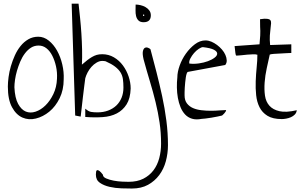

<svg xmlns="http://www.w3.org/2000/svg" viewBox="-20 -657 1675 1061"><path d="M23.4 -178.7Q23.4 -201.2 27.3 -231Q31.2 -260.7 40 -291Q48.8 -321.3 62 -350.6Q75.2 -379.9 93.8 -402.8Q112.3 -425.8 136.7 -439.9Q161.1 -454.1 191.4 -454.1Q222.7 -454.1 249.5 -432.6Q276.4 -411.1 295.4 -377Q314.5 -342.8 324.2 -300.8Q334 -258.8 332 -218.8Q332 -160.2 309.6 -114.3Q287.1 -68.4 252.4 -40Q217.8 -11.7 178.2 -2Q138.7 7.8 104 -7.3Q69.3 -22.5 46.4 -64.5Q23.4 -106.4 23.4 -178.7ZM59.6 -174.8Q62.5 -115.2 80.1 -83Q97.7 -50.8 122.6 -40.5Q147.5 -30.3 176.8 -40Q206.1 -49.8 231.4 -74.7Q256.8 -99.6 274.9 -137.2Q293 -174.8 294.9 -221.7Q296.9 -256.8 289.6 -290Q282.2 -323.2 269 -349.1Q255.9 -375 236.8 -390.1Q217.8 -405.3 193.4 -405.3Q169.9 -405.3 151.4 -393.6Q132.8 -381.8 117.7 -361.8Q102.5 -341.8 91.8 -316.4Q81.1 -291 73.7 -265.6Q66.4 -240.2 63 -216.3Q59.6 -192.4 59.6 -174.8Z M414.1 -636.7Q418 -601.6 422.4 -559.1Q426.8 -516.6 429.7 -472.2Q432.6 -427.7 433.6 -383.3Q434.6 -338.9 432.6 -299.8Q448.2 -313.5 461.4 -323.7Q474.6 -334 487.8 -341.8Q501 -349.6 514.2 -353.5Q527.3 -357.4 544.9 -357.4Q580.1 -357.4 609.4 -340.3Q638.7 -323.2 659.2 -295.4Q679.7 -267.6 690.9 -233.9Q702.1 -200.2 702.1 -168Q700.2 -113.3 679.7 -80.6Q659.2 -47.9 625.5 -30.3Q591.8 -12.7 546.4 -9.8Q501 -6.8 451.2 -10.7V-56.6Q468.8 -41 483.4 -38.6Q498 -36.1 518.6 -36.1Q550.8 -36.1 577.1 -45.9Q603.5 -55.7 622.6 -73.7Q641.6 -91.8 651.9 -117.2Q662.1 -142.6 662.1 -172.9Q662.1 -199.2 659.2 -219.7Q656.2 -240.2 646 -256.8Q635.7 -273.4 616.2 -288.6Q596.7 -303.7 563.5 -318.4Q561.5 -319.3 554.7 -319.8Q547.9 -320.3 544.9 -320.3Q529.3 -320.3 513.7 -311Q498 -301.8 485.4 -287.6Q472.7 -273.4 463.9 -256.3Q455.1 -239.3 451.2 -224.6Q449.2 -212.9 445.8 -183.1Q442.4 -153.3 438 -119.1Q433.6 -85 430.7 -54.7Q427.7 -24.4 425.8 -12.7L395.5 -18.6L376 -636.7Z M509.8 307.6Q509.8 297.9 511.2 291Q512.7 284.2 517.1 283.2Q521.5 282.2 529.3 287.6Q537.1 293 548.8 308.6Q548.8 321.3 566.9 329.1Q585 336.9 608.4 341.3Q631.8 345.7 655.8 346.7Q679.7 347.7 690.4 347.7Q738.3 347.7 772 330.6Q805.7 313.5 827.6 284.7Q849.6 255.9 859.9 217.3Q870.1 178.7 870.1 136.7Q870.1 76.2 861.8 20Q853.5 -36.1 839.8 -92.3Q826.2 -148.4 808.6 -206.5Q791 -264.6 773.4 -329.1Q766.6 -358.4 769.5 -373Q772.5 -387.7 779.8 -392.1Q787.1 -396.5 796.4 -393.6Q805.7 -390.6 811.5 -384.8Q828.1 -323.2 844.7 -258.3Q861.3 -193.4 876 -126Q890.6 -58.6 899.4 9.8Q908.2 78.1 908.2 144.5Q908.2 190.4 896.5 233.9Q884.8 277.3 859.9 310.5Q835 343.8 797.9 364.3Q760.7 384.8 709 384.8Q685.5 384.8 651.4 383.8Q617.2 382.8 585.4 375.5Q553.7 368.2 531.7 353Q509.8 337.9 509.8 307.6ZM729.5 -631.8Q742.2 -631.8 756.8 -628.4Q771.5 -625 784.2 -617.7Q796.9 -610.4 805.2 -599.1Q813.5 -587.9 813.5 -572.3Q813.5 -534.2 773.4 -534.2Q754.9 -534.2 745.1 -543.9Q735.4 -553.7 731.9 -568.4Q728.5 -583 729 -600.1Q729.5 -617.2 729.5 -631.8ZM773.4 -577.1Q770.5 -577.1 770.5 -572.8Q770.5 -568.4 773.4 -568.4Q777.3 -568.4 777.3 -572.8Q777.3 -577.1 773.4 -577.1Z M960 -229.5Q960 -258.8 972.7 -294.4Q985.4 -330.1 1007.3 -360.8Q1029.3 -391.6 1057.1 -412.6Q1085 -433.6 1115.2 -433.6Q1131.8 -433.6 1147.9 -426.8Q1164.1 -419.9 1179.2 -408.7Q1194.3 -397.5 1206.5 -383.3Q1218.8 -369.1 1225.6 -353.5Q1232.4 -337.9 1232.9 -323.2Q1233.4 -308.6 1224.6 -297.9L1018.6 -259.8Q1014.6 -258.8 1011.7 -250.5Q1008.8 -242.2 1006.8 -229.5Q1004.9 -216.8 1003.4 -201.7Q1002 -186.5 1001 -172.4Q1000 -158.2 1000 -147Q1000 -135.7 1000 -129.9Q1000 -102.5 1013.2 -85.4Q1026.4 -68.4 1046.9 -59.6Q1067.4 -50.8 1093.3 -47.9Q1119.1 -44.9 1144.5 -44.9Q1169.9 -44.9 1192.4 -46.9Q1214.8 -48.8 1229.5 -48.8Q1229.5 -44.9 1226.6 -40Q1223.6 -35.2 1219.7 -30.8Q1215.8 -26.4 1211.9 -22.9Q1208 -19.5 1207 -18.6Q1199.2 -16.6 1183.1 -13.2Q1167 -9.8 1148.9 -6.8Q1130.9 -3.9 1115.2 -2Q1099.6 0 1093.8 0Q1063.5 5.9 1041 -1Q1018.6 -7.8 1002.9 -24.4Q987.3 -41 977.5 -64.9Q967.8 -88.9 962.9 -116.2Q958 -143.6 957.5 -172.9Q957 -202.1 960 -229.5ZM1101.6 -396.5Q1092.8 -396.5 1078.6 -387.2Q1064.5 -377.9 1052.2 -363.8Q1040 -349.6 1031.7 -333.5Q1023.4 -317.4 1026.4 -305.7Q1051.8 -302.7 1079.1 -306.6Q1106.4 -310.5 1128.9 -318.8Q1151.4 -327.1 1166 -338.4Q1180.7 -349.6 1180.2 -361.3Q1179.7 -373 1161.6 -382.3Q1143.6 -391.6 1101.6 -396.5Z M1402.3 -354.5Q1393.6 -357.4 1378.4 -356.9Q1363.3 -356.4 1346.2 -355Q1329.1 -353.5 1313.5 -351.6Q1297.9 -349.6 1287.1 -349.6Q1282.2 -349.6 1280.8 -363.8Q1279.3 -377.9 1276.4 -402.3L1414.1 -412.1Q1417 -446.3 1418 -460.9Q1418.9 -475.6 1418.5 -485.8Q1418 -496.1 1417.5 -509.3Q1417 -522.5 1417 -550.8Q1442.4 -554.7 1455.6 -553.2Q1468.8 -551.8 1473.6 -545.9Q1478.5 -540 1478 -528.8Q1477.5 -517.6 1475.1 -501Q1472.7 -484.4 1471.2 -460.9Q1469.7 -437.5 1472.7 -408.2L1589.8 -412.1V-364.3Q1582 -364.3 1565.4 -363.3Q1548.8 -362.3 1529.8 -361.3Q1510.7 -360.4 1494.6 -359.4Q1478.5 -358.4 1470.7 -355.5Q1462.9 -320.3 1454.1 -280.3Q1445.3 -240.2 1442.4 -201.2Q1439.5 -162.1 1444.3 -128.4Q1449.2 -94.7 1468.8 -72.8Q1488.3 -50.8 1524.4 -42.5Q1560.5 -34.2 1620.1 -47.9Q1618.2 -33.2 1608.9 -23.9Q1599.6 -14.6 1587.4 -9.3Q1575.2 -3.9 1561.5 -1.5Q1547.9 1 1537.1 1Q1487.3 1 1458 -17.1Q1428.7 -35.2 1414.1 -64.5Q1399.4 -93.8 1395.5 -131.3Q1391.6 -168.9 1393.1 -208Q1394.5 -247.1 1398.4 -285.2Q1402.3 -323.2 1402.3 -354.5Z"/></svg>

Font: Annie Use Your Telescope
Style: Regular
Weight: 400
Designer: Kimberly Geswein
Foundry: Kimberly Geswein
Version: Version 1.002 2001